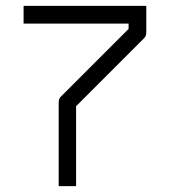

<svg xmlns="http://www.w3.org/2000/svg" viewBox="-20 -680 580 651"><path d="M238 -49H179V-333Q179 -347 188 -354L416 -582V-600H60V-660H476V-570Q476 -556.5 467 -549L238 -320Z"/></svg>

Font: 3270 Nerd Font Mono
Style: Regular
Weight: 400
Monospace: yes
Version: Version 3.0.1;Nerd Fonts 3.0.0